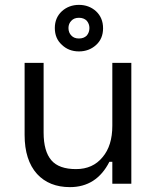

<svg xmlns="http://www.w3.org/2000/svg" viewBox="-20 -754 636 788"><path d="M441 -90H429Q376 14 267 14Q182 14 132 -40Q81 -97 81 -200V-496H159V-210Q159 -133 191 -96Q222 -60 292 -60Q361 -60 401 -109Q441 -156 441 -238V-496H519V0H441ZM304 -543Q262 -543 234 -570Q205 -596 205 -639Q205 -681 234 -708Q263 -734 304 -734Q345 -734 374 -708Q403 -681 403 -638Q403 -595 374 -569Q345 -543 304 -543ZM336 -608Q347 -621 347 -639Q347 -656 336 -669Q324 -681 304 -681Q284 -681 273 -669Q261 -657 261 -639Q261 -620 273 -608Q284 -596 304 -596Q324 -596 336 -608Z"/></svg>

Font: Rilu
Style: Regular
Weight: 500
Designer: Alí Sinisterra
Foundry: Alí Sinisterra
Version: 0.1